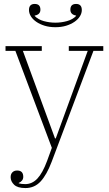

<svg xmlns="http://www.w3.org/2000/svg" viewBox="-20 -742 552 974"><path d="M109 212Q69 212 51.5 195Q34 178 34 157Q34 141 43 132Q52 123 67 123Q98 123 98 155Q98 166 91.5 174Q85 182 75 186V188Q82 190 90.5 191Q99 192 108 192Q143 192 169.5 164Q196 136 219 74L243 8L58 -484H8V-508H192V-484H96L259 -40H263L425 -484H329V-508H504V-484H454L242 79Q217 145 186 178.5Q155 212 109 212ZM261 -604Q231 -604 206.5 -611.5Q182 -619 164 -631.5Q146 -644 136.5 -659.5Q127 -675 127 -691Q127 -722 156 -722Q185 -722 185 -693Q185 -668 156 -663V-661Q173 -643 202 -635Q231 -627 261 -627Q291 -627 320 -635Q349 -643 366 -661V-663Q337 -668 337 -693Q337 -722 366 -722Q395 -722 395 -691Q395 -675 385.5 -659.5Q376 -644 358 -631.5Q340 -619 315.5 -611.5Q291 -604 261 -604Z"/></svg>

Font: IBM Plex Serif ExtLt
Style: Regular
Weight: 200
Designer: Mike Abbink, Paul van der Laan, Pieter van Rosmalen
Foundry: Bold Monday
Version: Version 3.001